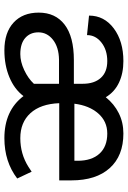

<svg xmlns="http://www.w3.org/2000/svg" viewBox="128 -706 588 884"><g transform="rotate(90 422.0 -264.0)"><path d="M594.7 -463.9Q538.6 -463.9 502.2 -422.1Q465.8 -380.4 457.5 -312.5H720.2V-327.6Q720.2 -392.1 687.5 -428Q654.8 -463.9 594.7 -463.9ZM229 -63.5Q264.2 -63.5 302.7 -81.5Q341.3 -99.6 365.7 -126V-241.7H254.4Q197.3 -240.7 163.1 -213.9Q128.9 -187 128.9 -146.5Q128.9 -108.9 154.8 -86.2Q180.7 -63.5 229 -63.5ZM616.2 9.8Q488.8 9.8 422.4 -78.1Q390.6 -36.1 335.4 -13.2Q280.3 9.8 211.4 9.8Q129.9 9.8 84 -32.5Q38.1 -74.7 38.1 -148.4Q38.1 -225.1 93.5 -267.6Q148.9 -310.1 256.8 -310.1H365.7V-351.6Q365.7 -403.8 338.9 -433.8Q312 -463.9 261.2 -463.9Q210 -463.9 175.8 -437Q141.6 -410.2 141.6 -370.6L51.8 -379.9Q51.8 -449.7 110.8 -493.9Q169.9 -538.1 261.2 -538.1Q317.4 -538.1 360.4 -517.8Q403.3 -497.6 427.7 -457Q458.5 -495.6 501 -516.8Q543.5 -538.1 594.7 -538.1Q697.3 -538.1 753.9 -475.3Q810.5 -412.6 810.5 -298.8V-242.7H455.1Q458.5 -156.7 501 -110.1Q543.5 -63.5 616.2 -63.5Q688.5 -63.5 747.6 -100.6L770.5 -115.7L801.8 -49.3Q724.6 9.8 616.2 9.8Z"/></g></svg>

Font: MAUL
Style: Regular
Weight: 400
Designer: MAUL
Version: Version 1.0; 2020; ttfautohint (v1.8.3)